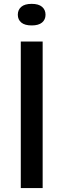

<svg xmlns="http://www.w3.org/2000/svg" viewBox="-20 -950 320 970"><path d="M85 0V-740H195.5V0ZM140 -821.5Q105 -821.5 87.5 -836.2Q70 -851 70 -875.5Q70 -900.5 87.5 -915.5Q105 -930.5 140 -930.5Q175 -930.5 192.5 -915.5Q210 -900.5 210 -875.5Q210 -851 192.5 -836.2Q175 -821.5 140 -821.5Z"/></svg>

Font: Encode Sans SC SemiExpanded Medium
Style: Regular
Weight: 500
Width: 6
Designer: Multiple Designers
Foundry: Impallari Type
Version: Version 3.002